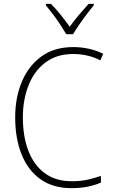

<svg xmlns="http://www.w3.org/2000/svg" viewBox="-20 -969 586 999"><path d="M361 -688Q275 -688 216.5 -644Q158 -600 128.5 -525Q99 -450 99 -359Q99 -258 128 -183.5Q157 -109 213.5 -67.5Q270 -26 353 -26Q400 -26 438 -34.5Q476 -43 505 -54V-19Q476 -6 437.5 2Q399 10 351 10Q257 10 192 -35.5Q127 -81 93 -164Q59 -247 59 -359Q59 -461 93.5 -543.5Q128 -626 195 -675Q262 -724 361 -724Q446 -724 517 -689L502 -655Q467 -673 431.5 -680.5Q396 -688 361 -688ZM325 -791Q312 -813 293.5 -841Q275 -869 255 -895.5Q235 -922 219 -941V-949H245Q270 -924 296 -891.5Q322 -859 343 -830Q364 -860 389.5 -890Q415 -920 441 -949H468V-941Q451 -921 430.5 -894Q410 -867 391.5 -840Q373 -813 360 -791Z"/></svg>

Font: Noto Sans Khmer UI SemiCondensed ExtraLight
Style: Regular
Weight: 200
Width: 4
Designer: Danh Hong and the Monotype Design Team
Foundry: Monotype Imaging Inc.
Version: Version 2.002; ttfautohint (v1.8.4.7-5d5b)